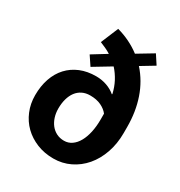

<svg xmlns="http://www.w3.org/2000/svg" viewBox="-176 -864 934 996"><g transform="rotate(30 291.0 -365.5)"><path d="M432.6 -627.4Q485.4 -568.4 511.7 -491.2Q538.1 -414.1 538.1 -323.2V-286.6Q538.1 -222.2 519 -167.7Q500 -113.3 466.3 -73.7Q432.6 -34.2 386.7 -12Q340.8 10.3 287.6 10.3Q233.4 10.3 188.2 -8.1Q143.1 -26.4 110.6 -58.1Q78.1 -89.8 60.1 -133.3Q42 -176.8 42 -227.5Q42 -282.7 57.6 -327.6Q73.2 -372.6 102.5 -404.3Q131.8 -436 173.6 -453.4Q215.3 -470.7 268.1 -470.7Q301.8 -470.7 332 -460Q362.3 -449.2 384.3 -430.2L386.2 -432.6Q377.9 -469.7 361.1 -501.7Q344.2 -533.7 320.3 -560.1L217.3 -498L181.2 -551.8L266.1 -604Q250.5 -613.8 233.6 -621.6Q216.8 -629.4 199.7 -636.2L243.2 -740.7Q321.3 -719.2 382.8 -672.4L476.1 -728.5L511.2 -674.8ZM289.1 -97.2Q314.9 -97.2 335.4 -111.6Q356 -126 370.1 -151.4Q384.3 -176.8 391.8 -211.4Q399.4 -246.1 399.4 -286.6V-322.8Q384.3 -342.8 356.7 -356Q329.1 -369.1 291 -369.1Q264.2 -369.1 243.7 -358.9Q223.1 -348.6 209.2 -330.1Q195.3 -311.5 188 -285.4Q180.7 -259.3 180.7 -227.5Q180.7 -200.7 188.2 -177Q195.8 -153.3 209.7 -135.5Q223.6 -117.7 243.9 -107.4Q264.2 -97.2 289.1 -97.2Z"/></g></svg>

Font: Ufes Sans
Style: Bold
Weight: 700
Designer: Ricardo Esteves & Filipe Motta
Foundry: ProDesignUfes - Ricardo Esteves, Filipe Motta (This is a derivative work, based on Roboto family, by Christian Robertson
Version: Version 2.0